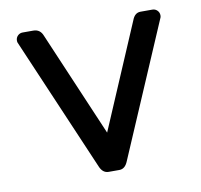

<svg xmlns="http://www.w3.org/2000/svg" viewBox="-64 -588 688 656"><g transform="rotate(-10 280.0 -260.0)"><path d="M329 -25Q319 0 299 0H262Q241 0 231 -25L32 -489Q31 -492 31 -496Q31 -506 38 -513Q45 -520 55 -520H92Q116 -520 125 -496L280 -133L435 -496Q444 -520 464 -520H505Q515 -520 522 -513Q529 -506 529 -496Q529 -492 528 -489Z"/></g></svg>

Font: Contemporary
Style: Regular
Weight: 400
Designer: Victor Tran
Foundry: Victor Tran
Version: Version 1.100